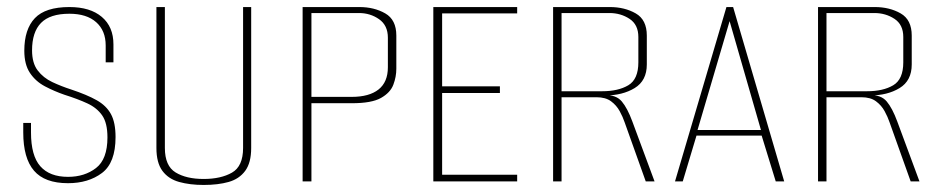

<svg xmlns="http://www.w3.org/2000/svg" viewBox="-20 -515 2668 545"><path d="M173 5Q107 5 76.5 -30.5Q46 -66 46 -139V-166H68V-139Q68 -73 94.5 -43Q121 -13 173 -13Q220 -13 252.5 -38Q285 -63 285 -125Q285 -166 270 -187.5Q255 -209 228 -221.5Q201 -234 163 -246Q134 -256 107.5 -270Q81 -284 65 -308Q49 -332 49 -371Q49 -432 79 -463.5Q109 -495 177 -495Q236 -495 269 -467Q302 -439 302 -389V-338H280V-386Q280 -428 253 -452Q226 -476 177 -476Q122 -476 96.5 -450Q71 -424 71 -372Q71 -336 87 -315Q103 -294 128.5 -282Q154 -270 182 -261Q227 -246 254.5 -230.5Q282 -215 295 -191Q308 -167 308 -126Q308 -53 269.5 -24Q231 5 173 5Z M558 10Q519 10 488.5 1.5Q458 -7 441 -30Q424 -53 424 -95V-495H448V-95Q448 -44 478.5 -25.5Q509 -7 558 -7Q607 -7 638.5 -25Q670 -43 670 -95V-495H693V-95Q693 -53 676 -30Q659 -7 629 1.5Q599 10 558 10Z M839 0V-495H1000Q1042 -495 1073.5 -477Q1105 -459 1105 -414V-320Q1105 -297 1096.5 -274.5Q1088 -252 1061.5 -237Q1035 -222 979 -222H864V0ZM864 -240H978Q1028 -240 1054.5 -261Q1081 -282 1081 -324V-408Q1081 -443 1056 -460.5Q1031 -478 999 -478H864Z M1210 0V-495H1448V-477H1235V-270H1399V-251H1235V-19H1448V0Z M1550 0V-495H1711Q1753 -495 1784.5 -477Q1816 -459 1816 -414V-332Q1816 -286 1781.5 -265Q1747 -244 1697 -244V-245Q1729 -246 1745 -227Q1761 -208 1775 -170L1838 0H1813L1753 -168Q1748 -183 1739 -199.5Q1730 -216 1714.5 -227.5Q1699 -239 1673 -239H1574V0ZM1574 -256H1689Q1735 -256 1763.5 -273Q1792 -290 1792 -338V-410Q1792 -445 1767 -461.5Q1742 -478 1710 -478H1574Z M1896 0 2042 -495H2061L2206 0H2182L2142 -130H1957L1918 0ZM1960 -146H2140L2051 -455Z M2302 0V-495H2463Q2505 -495 2536.5 -477Q2568 -459 2568 -414V-332Q2568 -286 2533.5 -265Q2499 -244 2449 -244V-245Q2481 -246 2497 -227Q2513 -208 2527 -170L2590 0H2565L2505 -168Q2500 -183 2491 -199.5Q2482 -216 2466.5 -227.5Q2451 -239 2425 -239H2326V0ZM2326 -256H2441Q2487 -256 2515.5 -273Q2544 -290 2544 -338V-410Q2544 -445 2519 -461.5Q2494 -478 2462 -478H2326Z"/></svg>

Font: Alumni Sans SC Thin
Style: Regular
Weight: 100
Designer: Robert E. Leuschke
Foundry: Robert E. Leuschke
Version: Version 1.018